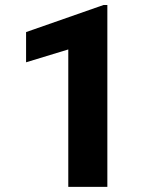

<svg xmlns="http://www.w3.org/2000/svg" viewBox="-20 -731 617 751"><path d="M399.9 -711.4V0H247.1V-537.6L82 -487.3V-605.5L384.8 -711.4Z"/></svg>

Font: Vazirmatn UI ExtraBold
Style: Regular
Weight: 800
Designer: Saber Rastikerdar
Foundry: Saber Rastikerdar
Version: Version 33.003